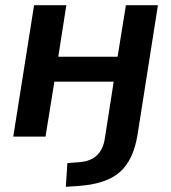

<svg xmlns="http://www.w3.org/2000/svg" viewBox="-20 -525 659 738"><path d="M233 193 239 102 288 98Q370 91 383 7L417 -211H189L155 0H31L111 -505H235L204 -307H432L464 -505H587L509 -9Q493 91 440 137Q387 183 279 190Z"/></svg>

Font: Mulish
Style: Bold Italic
Weight: 700
Italic angle: -9°
Designer: Vernon Adams
Foundry: Vernon Adams
Version: Version 3.603; ttfautohint (v1.8.3)